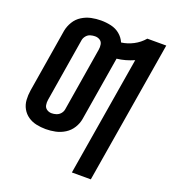

<svg xmlns="http://www.w3.org/2000/svg" viewBox="-166 -865 1060 1191"><g transform="rotate(20 364.0 -269.0)"><path d="M447 205H572L728 -735H603Q575 -702 536.5 -682Q498 -662 458 -657Q445 -687 420 -707.5Q395 -728 362.5 -735.5Q330 -743 296 -743H295Q264 -743 232 -736.5Q200 -730 171 -712Q142 -694 124.5 -665Q107 -636 101 -605L32 -185Q27 -153 29 -122Q31 -91 45.5 -65Q60 -39 84.5 -22Q109 -5 139.5 1.5Q170 8 201 8H202Q233 8 265 1.5Q297 -5 326 -23Q355 -41 373 -70Q391 -99 396 -130L466 -553Q494 -556 522.5 -564Q551 -572 578 -584ZM203 -97Q185 -97 171 -106.5Q157 -116 154 -133Q151 -150 154 -168L223 -588Q226 -603 237 -616Q248 -629 263.5 -633.5Q279 -638 294 -638Q312 -638 326 -629Q340 -620 343 -602.5Q346 -585 343 -568L274 -148Q271 -132 260 -119.5Q249 -107 233.5 -102Q218 -97 203 -97Z"/></g></svg>

Font: Iosevka Sparkle Oblique
Style: Bold
Weight: 700
Italic angle: -9°
Designer: Belleve Invis
Foundry: Belleve Invis
Version: Version 4.5.0; ttfautohint (v1.8.3)